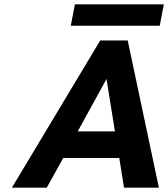

<svg xmlns="http://www.w3.org/2000/svg" viewBox="-20 -867 777 887"><path d="M35 0 443 -680H570L714 0H553L531 -137H272L196 0ZM339 -260H511L472 -502ZM307 -748 326 -847H737L718 -748Z"/></svg>

Font: Teachers
Style: Italic
Weight: 400
Italic angle: -11°
Designer: Alfredo Marco Pradil, Chank Diesel
Version: Version 1.001